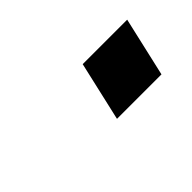

<svg xmlns="http://www.w3.org/2000/svg" viewBox="-27 -397 293 293"><g transform="rotate(-45 119.0 -251.0)"><path d="M117 -203 139 -299H235L213 -203Z"/></g></svg>

Font: Coval
Style: Medium Italic
Weight: 500
Foundry: Context Ltd
Version: Version 001.000